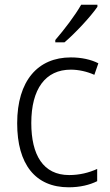

<svg xmlns="http://www.w3.org/2000/svg" viewBox="-20 -786 466 816"><path d="M394 -757V-766H325C299 -720 253 -660 215 -616V-606H254C300 -645 365 -715 394 -757ZM272 10C320 10 361 0 393 -16V-68C358 -52 318 -42 274 -42C163 -42 113 -128 113 -263C113 -408 173 -490 281 -490C314 -490 350 -482 381 -468L398 -517C367 -533 326 -542 281 -542C141 -542 53 -443 53 -262C53 -88 130 10 272 10Z"/></svg>

Font: Noto Sans Bengali SemiCondensed Light
Style: Regular
Weight: 300
Width: 4
Designer: Joana Ranito - Universal Thirst; Jelle Bosma - Monotype Design Team
Foundry: Universal Thirst ehf.
Version: Version 3.000